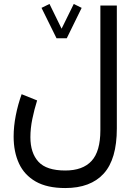

<svg xmlns="http://www.w3.org/2000/svg" viewBox="-20 -700 680 962"><path d="M263.2 -508.3 188 -660.6 228 -680.2 288.6 -556.2 349.6 -680.2 389.2 -660.6 314.5 -508.3ZM565.4 -56.6Q565.4 97.7 499.5 169.9Q433.6 242.2 307.1 242.2Q216.3 242.2 159.2 209.7Q102.1 177.2 75.2 119.1Q48.3 61 48.3 -15.6Q48.3 -67.4 59.1 -121.8Q69.8 -176.3 88.4 -228L166 -196.8Q151.9 -151.9 142.1 -104.5Q132.3 -57.1 132.3 -12.7Q132.3 66.4 172.6 110.4Q212.9 154.3 307.1 154.3Q394.5 154.3 438.7 106.4Q482.9 58.6 482.9 -47.9V-672.4H565.4Z"/></svg>

Font: Vazirmatn UI FD
Style: Regular
Weight: 400
Designer: Saber Rastikerdar
Foundry: Saber Rastikerdar
Version: Version 33.003